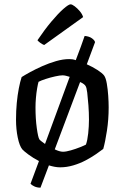

<svg xmlns="http://www.w3.org/2000/svg" viewBox="-20 -773 576 887"><path d="M461 -424Q469 -413 473.5 -386.5Q478 -360 480 -330.5Q482 -301 482 -277Q482 -221 474 -169Q466 -117 457 -85Q444 -75 423 -60.5Q402 -46 375.5 -32Q349 -18 318.5 -9Q288 0 258 0Q245 0 232 -2.5Q219 -5 206 -9L167 94Q151 94 138.5 88Q126 82 121 76L160 -29Q133 -43 111.5 -59Q90 -75 83 -83Q70 -99 62 -137.5Q54 -176 54 -220Q54 -261 57.5 -297.5Q61 -334 67 -365Q73 -396 80 -417Q94 -426 119.5 -440Q145 -454 175.5 -467.5Q206 -481 238.5 -490.5Q271 -500 300 -500Q307 -500 314.5 -499Q322 -498 330 -495Q343 -529 353.5 -557.5Q364 -586 371 -607Q393 -605 405.5 -595.5Q418 -586 419 -578L381 -476Q408 -464 430.5 -449.5Q453 -435 461 -424ZM144 -277Q144 -224 150 -181Q156 -138 162 -129Q164 -126 171 -120.5Q178 -115 188 -108L302 -418Q293 -421 284.5 -423Q276 -425 269 -425Q257 -425 234.5 -420Q212 -415 190.5 -408Q169 -401 158 -395Q155 -385 151.5 -364.5Q148 -344 146 -321Q144 -298 144 -277ZM377 -105Q384 -124 387.5 -157Q391 -190 391 -220Q391 -252 388.5 -286Q386 -320 383 -345Q380 -370 375 -376Q374 -379 367 -384.5Q360 -390 350 -394L233 -83Q243 -78 253 -75Q263 -72 271 -72Q285 -72 307.5 -78.5Q330 -85 350 -93Q370 -101 377 -105ZM184 -565Q174 -569 165.5 -575.5Q157 -582 153 -587Q186 -636 217.5 -673.5Q249 -711 273 -732Q297 -753 306 -753Q313 -753 325 -744Q337 -735 348.5 -721.5Q360 -708 364 -694Z"/></svg>

Font: Texturina Medium 12pt
Style: Regular
Weight: 400
Version: Version 1.002